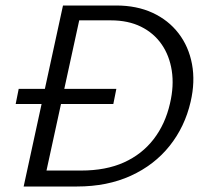

<svg xmlns="http://www.w3.org/2000/svg" viewBox="-20 -678 748 698"><path d="M66 0 209 -658H402Q477 -658 534.5 -631.5Q592 -605 629 -557Q666 -509 678 -445Q690 -381 673 -308Q652 -217 596.5 -147.5Q541 -78 455.5 -39Q370 0 260 0ZM37 -300 48 -355H403L392 -300ZM149 -58H275Q365 -58 430.5 -87.5Q496 -117 538.5 -172Q581 -227 598 -302Q613 -366 604.5 -421Q596 -476 567.5 -517Q539 -558 492.5 -581Q446 -604 383 -604H268Z"/></svg>

Font: Ysabeau Office
Style: Italic
Weight: 400
Italic angle: -12°
Designer: Christian Thalmann (Catharsis Fonts)
Version: Version 2.001;gftools[0.9.30]; featfreeze: tnum,lnum,ss02